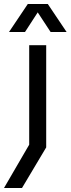

<svg xmlns="http://www.w3.org/2000/svg" viewBox="-66 -740 353 960"><path d="M-46 200 100 -51 80 26V-514H165V-3L44 200ZM73 -720H173L267 -580H187L103 -708H142L59 -580H-21Z"/></svg>

Font: TikTok Sans 24pt
Style: Regular
Weight: 400
Version: Version 4.000